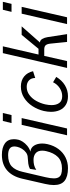

<svg xmlns="http://www.w3.org/2000/svg" viewBox="636 -1376 750 2063"><g transform="rotate(-90 1011.5 -345.0)"><path d="M54.2 -142.1Q54.2 -184.1 66.4 -236.3L122.6 -481.9Q147 -587.4 211.4 -643.8Q275.9 -700.2 378.9 -700.2Q457 -700.2 502 -667.7Q546.9 -635.3 546.9 -570.8Q546.9 -548.8 541 -522.5Q536.1 -502 519.8 -476.3Q503.4 -450.7 476.1 -427.7Q448.7 -404.8 413.6 -394Q456.1 -389.6 478.3 -354Q500.5 -318.4 500.5 -266.6Q500.5 -239.7 493.7 -210Q478 -141.6 440.9 -92Q403.8 -42.5 350.8 -16.4Q297.9 9.8 235.8 9.8Q145 9.8 99.6 -26.6Q54.2 -63 54.2 -142.1ZM418.5 -223.6Q423.8 -245.6 423.8 -267.1Q423.8 -314 396.5 -337.2Q369.1 -360.4 325.2 -360.4Q295.4 -360.4 268.8 -354Q242.2 -347.7 217.3 -330.6L228 -398.9Q252.4 -412.1 283.9 -416.5Q315.4 -420.9 349.6 -422.4Q378.9 -422.9 403.1 -440.4Q427.2 -458 443.1 -483.9Q459 -509.8 464.8 -535.2Q468.8 -553.2 468.8 -566.4Q468.8 -600.6 445.3 -616.9Q421.9 -633.3 375 -633.3Q296.9 -633.3 255.4 -595Q213.9 -556.6 196.3 -478.5L138.2 -230Q126 -177.7 126 -142.6Q126 -108.9 137.9 -89.6Q149.9 -70.3 173.1 -62.5Q196.3 -54.7 233.4 -54.7Q311.5 -54.7 355.7 -98.6Q399.9 -142.6 418.5 -223.6Z M720.2 -596.7 742.7 -689.9H828.1L806.2 -596.7ZM588.9 0 700.7 -487.8H773.9L662.1 0Z M840.8 -172.4Q840.8 -207.5 850.1 -250Q865.7 -315.9 902.1 -372.1Q938.5 -428.2 992.4 -462.2Q1046.4 -496.1 1112.8 -496.1Q1178.7 -496.1 1221.4 -460.7Q1264.2 -425.3 1277.3 -365.2L1204.6 -342.3Q1204.1 -385.7 1178 -409.7Q1151.9 -433.6 1109.4 -433.6Q1060.5 -433.6 1021.7 -404.5Q982.9 -375.5 958 -330.6Q933.1 -285.6 921.4 -235.8Q913.1 -196.8 913.1 -167Q913.1 -115.7 935.8 -84Q958.5 -52.2 1009.8 -52.2Q1056.2 -52.2 1097.2 -79.6Q1138.2 -106.9 1158.7 -150.4L1216.3 -116.2Q1180.2 -55.7 1126.2 -22.9Q1072.3 9.8 1008.3 9.8Q952.6 9.8 915 -13.9Q877.4 -37.6 859.1 -78.6Q840.8 -119.6 840.8 -172.4Z M1471.7 -689.9H1544.9L1456.5 -306.6H1518.1L1668 -487.8H1759.3L1585.9 -291Q1609.9 -291 1624.3 -266.1Q1638.7 -241.2 1643.6 -209L1675.8 0H1591.8L1573.7 -178.7Q1569.8 -214.8 1556.2 -230Q1542.5 -245.1 1511.7 -245.1H1441.9L1386.2 0H1312.5Z M1915 -596.7 1937.5 -689.9H2022.9L2001 -596.7ZM1783.7 0 1895.5 -487.8H1968.8L1856.9 0Z"/></g></svg>

Font: Acari Sans
Style: Italic
Weight: 400
Italic angle: -13°
Designer: Alfredo Marco Pradil and Stefan Peev
Foundry: Hanken Design Co.
Version: Version 1.045;January 11, 2019;FontCreator 11.5.0.2425 64-bi